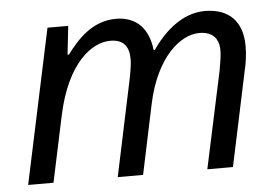

<svg xmlns="http://www.w3.org/2000/svg" viewBox="-44 -605 963 664"><g transform="rotate(-5 437.5 -273.0)"><path d="M116 0 165 -231C203 -407 289 -472 354 -472C401 -472 419 -446 419 -402C419 -388 416 -366 410 -336L339 0H427L478 -242C512 -402 598 -472 663 -472C710 -472 731 -446 731 -406C731 -386 727 -365 722 -336L650 0H739L808 -326C815 -355 819 -382 819 -414C819 -499 772 -546 689 -546C608 -546 545 -485 505 -427H501C493 -500 453 -546 380 -546C298 -546 244 -486 208 -437H203L214 -536H142L28 0Z"/></g></svg>

Font: BC Sans
Style: Italic
Weight: 400
Italic angle: -12°
Designer: Monotype Design Team
Designer: Province of B.C.
Foundry: Monotype Imaging Inc.
Version: Version 2.000;GOOG;noto-source:20170915:90ef993387c0